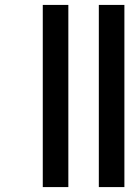

<svg xmlns="http://www.w3.org/2000/svg" viewBox="-20 -761 569 781"><path d="M258 -741V0H154V-741ZM486 -741V0H382V-741Z"/></svg>

Font: MSTAGE Medium
Style: Regular
Weight: 500
Designer: Ninad Kale (Devanagari), Jonny Pinhorn (Latin)
Foundry: Indian Type Foundry
Version: 4.004